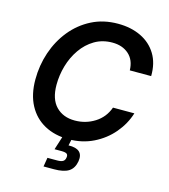

<svg xmlns="http://www.w3.org/2000/svg" viewBox="-134 -842 1012 1153"><g transform="rotate(15 372.0 -265.0)"><path d="M347.2 9.8Q261.7 9.8 197.5 -25.1Q133.3 -60.1 97.9 -126.2Q62.5 -192.4 62.5 -285.6Q62.5 -373.5 89.8 -454.6Q117.2 -535.6 168.9 -599.4Q220.7 -663.1 293.2 -700.2Q365.7 -737.3 456.5 -737.3Q537.6 -737.3 599.6 -707.5Q661.6 -677.7 696 -621.3Q730.5 -564.9 729 -484.9H596.2Q594.7 -548.8 555.2 -584Q515.6 -619.1 453.1 -619.1Q391.1 -619.1 342.8 -590.3Q294.4 -561.5 261 -513.4Q227.5 -465.3 210.4 -406.5Q193.4 -347.7 193.4 -287.6Q193.4 -198.7 237.3 -153.6Q281.2 -108.4 354 -108.4Q421.9 -108.4 477.8 -143.6Q533.7 -178.7 556.6 -242.7H689.5Q668 -173.3 619.4 -116Q570.8 -58.6 501.2 -24.4Q431.6 9.8 347.2 9.8ZM245.1 206.5 254.4 150.4H314.9Q339.4 150.4 350.8 143.3Q362.3 136.2 364.7 119.6Q367.7 103 358.9 96.2Q350.1 89.4 325.2 89.4H282.2L316.9 -19.5H370.1L366.7 2.4L357.4 45.4Q453.1 43 439.9 122.6Q432.1 167 401.6 186.8Q371.1 206.5 310.5 206.5Z"/></g></svg>

Font: Inter Semi Bold
Style: Italic
Weight: 600
Italic angle: -9.39999°
Designer: Rasmus Andersson
Foundry: rsms
Version: Version 4.000;git-3c8e0fc